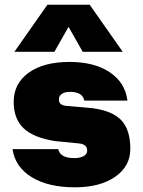

<svg xmlns="http://www.w3.org/2000/svg" viewBox="-20 -780 606 815"><path d="M181.2 -759.8H360.8L501 -560.1H331.1L271 -666L210.9 -560.1H41ZM317.9 -170.9 212.9 -181.2Q122.6 -195.3 80.3 -235.4Q38.1 -275.4 38.1 -347.2Q38.1 -425.8 101.8 -471.4Q165.5 -517.1 274.9 -517.1Q380.4 -517.1 445.8 -473.4Q511.2 -429.7 521 -353H337.9Q330.6 -390.1 276.9 -390.1Q255.4 -390.1 242.7 -381.6Q230 -373 230 -358.9Q230 -346.2 236.3 -339.8Q242.7 -333.5 256.8 -331.1L372.1 -320.8Q457.5 -309.6 495.4 -269Q533.2 -228.5 533.2 -147.9Q533.2 -74.2 468.8 -29.5Q404.3 15.1 297.9 15.1Q185.1 15.1 114.7 -27.8Q44.4 -70.8 33.2 -147H227.1Q235.8 -108.9 294.9 -108.9Q319.8 -108.9 335 -117.4Q350.1 -126 350.1 -141.1Q350.1 -166.5 317.9 -170.9Z"/></svg>

Font: Overused Grotesk Black
Style: Regular
Weight: 900
Version: Version 0.002